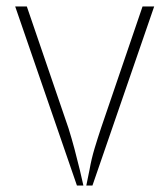

<svg xmlns="http://www.w3.org/2000/svg" viewBox="-20 -574 504 594"><path d="M218 0 27 -554H63L192 -177Q202 -145 210.5 -113Q219 -81 227 -48L238 0ZM247 0 257 -49Q263 -83 272.5 -114.5Q282 -146 293 -179L421 -554H457L266 0Z"/></svg>

Font: UN Bangla Thin
Style: Regular
Weight: 100
Designer: Desinged by Rajon, Unicode developed by Rashed (IMGN)
Version: Version 2.000;March 19, 2023;FontCreator 14.0.0.2901 64-bit